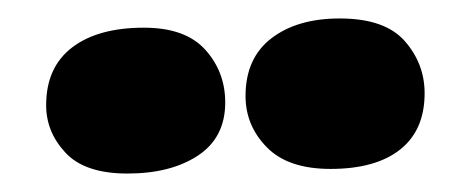

<svg xmlns="http://www.w3.org/2000/svg" viewBox="-20 -827 510 208"><path d="M118 -639Q72 -639 51 -661.5Q30 -684 30 -713Q30 -754 58 -775.5Q86 -797 136 -797Q181 -797 202.5 -773Q224 -749 224 -716Q224 -678 194.5 -658.5Q165 -639 118 -639ZM348 -807Q397 -807 418.5 -782.5Q440 -758 440 -726Q440 -686 413.5 -665Q387 -644 338 -644Q292 -644 269 -667.5Q246 -691 246 -723Q246 -764 274 -785.5Q302 -807 348 -807Z"/></svg>

Font: DynaPuff
Style: Bold
Weight: 700
Designer: Toshi Omagari, Jennifer Daniel
Foundry: Google Fonts
Version: Version 2.000